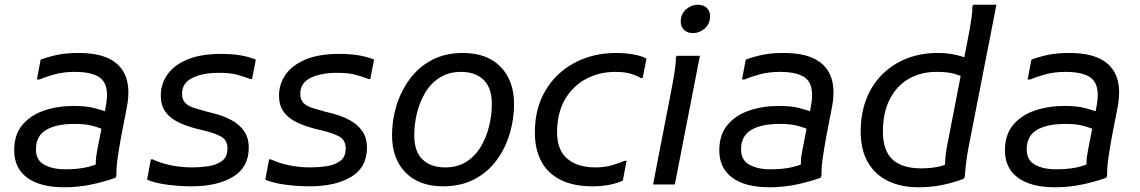

<svg xmlns="http://www.w3.org/2000/svg" viewBox="-20 -780 4820 812"><path d="M252 12Q150 12 95 -28.5Q40 -69 40 -144Q40 -210 74.5 -251.5Q109 -293 166.5 -312.5Q224 -332 292 -332Q346 -332 380.5 -322.5Q415 -313 428 -308V-228Q401 -240 371 -248Q341 -256 296 -256Q218 -256 175 -230.5Q132 -205 132 -148Q132 -103 167 -83.5Q202 -64 256 -64Q301 -64 336 -70.5Q371 -77 404 -92L386 -62Q385 -77 385 -91Q385 -105 387 -119Q389 -133 392 -148L427 -328Q443 -408 413 -442Q383 -476 296 -476Q251 -476 213 -466Q175 -456 148 -444H136L152 -528Q191 -542 227.5 -549Q264 -556 312 -556Q396 -556 446 -529.5Q496 -503 513.5 -451.5Q531 -400 516 -324L492 -200Q484 -156 478 -115.5Q472 -75 472 -36L468 -28Q417 -10 363 1Q309 12 252 12Z M618 -106H626Q659 -90 702.5 -81Q746 -72 794 -72Q826 -72 860.5 -77Q895 -82 918.5 -99Q942 -116 942 -152Q942 -188 914 -203Q886 -218 842 -228L810 -236Q763 -248 729.5 -265.5Q696 -283 678 -309.5Q660 -336 660 -376Q660 -424 687.5 -464Q715 -504 771.5 -528Q828 -552 914 -552Q962 -552 997 -546Q1032 -540 1062 -528L1046 -446H1038Q1007 -458 979 -465Q951 -472 906 -472Q837 -472 793.5 -450.5Q750 -429 750 -384Q750 -358 763.5 -344.5Q777 -331 801 -323.5Q825 -316 854 -308L886 -300Q925 -290 958 -272.5Q991 -255 1011.5 -226.5Q1032 -198 1032 -156Q1032 -72 965 -32Q898 8 790 8Q742 8 690 1.5Q638 -5 602 -20Z M1118 -106H1126Q1159 -90 1202.5 -81Q1246 -72 1294 -72Q1326 -72 1360.5 -77Q1395 -82 1418.5 -99Q1442 -116 1442 -152Q1442 -188 1414 -203Q1386 -218 1342 -228L1310 -236Q1263 -248 1229.5 -265.5Q1196 -283 1178 -309.5Q1160 -336 1160 -376Q1160 -424 1187.5 -464Q1215 -504 1271.5 -528Q1328 -552 1414 -552Q1462 -552 1497 -546Q1532 -540 1562 -528L1546 -446H1538Q1507 -458 1479 -465Q1451 -472 1406 -472Q1337 -472 1293.5 -450.5Q1250 -429 1250 -384Q1250 -358 1263.5 -344.5Q1277 -331 1301 -323.5Q1325 -316 1354 -308L1386 -300Q1425 -290 1458 -272.5Q1491 -255 1511.5 -226.5Q1532 -198 1532 -156Q1532 -72 1465 -32Q1398 8 1290 8Q1242 8 1190 1.5Q1138 -5 1102 -20Z M1638 -208Q1638 -273 1657 -334.5Q1676 -396 1713.5 -446.5Q1751 -497 1807 -526.5Q1863 -556 1938 -556Q2040 -556 2097 -497.5Q2154 -439 2154 -340Q2154 -276 2135.5 -214Q2117 -152 2079.5 -101.5Q2042 -51 1985.5 -21.5Q1929 8 1854 8Q1752 8 1695 -50.5Q1638 -109 1638 -208ZM1732 -208Q1732 -139 1767 -105.5Q1802 -72 1862 -72Q1915 -72 1952.5 -96Q1990 -120 2013.5 -159.5Q2037 -199 2048.5 -246.5Q2060 -294 2060 -340Q2060 -409 2025 -442.5Q1990 -476 1930 -476Q1878 -476 1840 -452Q1802 -428 1778.5 -388.5Q1755 -349 1743.5 -302Q1732 -255 1732 -208Z M2242 -220Q2242 -322 2287 -397.5Q2332 -473 2410 -514.5Q2488 -556 2586 -556Q2622 -556 2657.5 -550Q2693 -544 2714 -532L2698 -450H2690Q2672 -461 2646.5 -468.5Q2621 -476 2582 -476Q2514 -476 2458 -446Q2402 -416 2369 -359Q2336 -302 2336 -220Q2336 -145 2379.5 -108.5Q2423 -72 2498 -72Q2537 -72 2568 -81Q2599 -90 2622 -100H2630L2614 -16Q2587 -4 2554.5 2Q2522 8 2486 8Q2406 8 2351.5 -19Q2297 -46 2269.5 -97Q2242 -148 2242 -220Z M2911 -640Q2887 -640 2873 -653.5Q2859 -667 2859 -688Q2859 -721 2881.5 -740.5Q2904 -760 2931 -760Q2955 -760 2969 -746.5Q2983 -733 2983 -712Q2983 -679 2960.5 -659.5Q2938 -640 2911 -640ZM2742 0 2814 -372Q2818 -392 2824 -424Q2830 -456 2834.5 -487Q2839 -518 2838 -536L2842 -544H2940L2834 0Z M3234 12Q3132 12 3077 -28.5Q3022 -69 3022 -144Q3022 -210 3056.5 -251.5Q3091 -293 3148.5 -312.5Q3206 -332 3274 -332Q3328 -332 3362.5 -322.5Q3397 -313 3410 -308V-228Q3383 -240 3353 -248Q3323 -256 3278 -256Q3200 -256 3157 -230.5Q3114 -205 3114 -148Q3114 -103 3149 -83.5Q3184 -64 3238 -64Q3283 -64 3318 -70.5Q3353 -77 3386 -92L3368 -62Q3367 -77 3367 -91Q3367 -105 3369 -119Q3371 -133 3374 -148L3409 -328Q3425 -408 3395 -442Q3365 -476 3278 -476Q3233 -476 3195 -466Q3157 -456 3130 -444H3118L3134 -528Q3173 -542 3209.5 -549Q3246 -556 3294 -556Q3378 -556 3428 -529.5Q3478 -503 3495.5 -451.5Q3513 -400 3498 -324L3474 -200Q3466 -156 3460 -115.5Q3454 -75 3454 -36L3450 -28Q3399 -10 3345 1Q3291 12 3234 12Z M4056 -452Q4041 -461 4014.5 -468.5Q3988 -476 3940 -476Q3874 -476 3823 -446.5Q3772 -417 3743 -360.5Q3714 -304 3714 -224Q3714 -143 3754.5 -105.5Q3795 -68 3876 -68Q3912 -68 3943.5 -74Q3975 -80 3996 -92L3976 -64Q3976 -85 3978 -109.5Q3980 -134 3984 -156L4068 -588Q4072 -608 4078 -640Q4084 -672 4088.5 -703Q4093 -734 4092 -752L4096 -760H4194L4076 -156Q4070 -126 4066 -92.5Q4062 -59 4060 -32L4056 -24Q4008 -6 3961.5 3Q3915 12 3864 12Q3791 12 3736 -14.5Q3681 -41 3650.5 -93.5Q3620 -146 3620 -224Q3620 -299 3643.5 -360Q3667 -421 3711 -465Q3755 -509 3814.5 -532.5Q3874 -556 3946 -556Q3985 -556 4019.5 -548.5Q4054 -541 4072 -532Z M4442 12Q4340 12 4285 -28.5Q4230 -69 4230 -144Q4230 -210 4264.5 -251.5Q4299 -293 4356.5 -312.5Q4414 -332 4482 -332Q4536 -332 4570.5 -322.5Q4605 -313 4618 -308V-228Q4591 -240 4561 -248Q4531 -256 4486 -256Q4408 -256 4365 -230.5Q4322 -205 4322 -148Q4322 -103 4357 -83.5Q4392 -64 4446 -64Q4491 -64 4526 -70.5Q4561 -77 4594 -92L4576 -62Q4575 -77 4575 -91Q4575 -105 4577 -119Q4579 -133 4582 -148L4617 -328Q4633 -408 4603 -442Q4573 -476 4486 -476Q4441 -476 4403 -466Q4365 -456 4338 -444H4326L4342 -528Q4381 -542 4417.5 -549Q4454 -556 4502 -556Q4586 -556 4636 -529.5Q4686 -503 4703.5 -451.5Q4721 -400 4706 -324L4682 -200Q4674 -156 4668 -115.5Q4662 -75 4662 -36L4658 -28Q4607 -10 4553 1Q4499 12 4442 12Z"/></svg>

Font: Kufam
Style: Italic
Weight: 400
Italic angle: -11°
Designer: Artur Schmal
Foundry: Original Type
Version: Version 1.301; ttfautohint (v1.8.3)